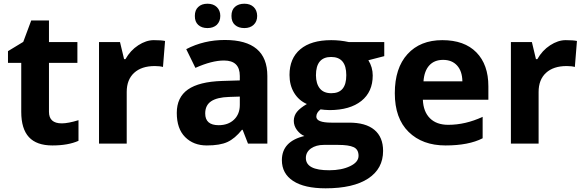

<svg xmlns="http://www.w3.org/2000/svg" viewBox="-20 -772 3142 1032"><path d="M243.2 -170.9Q243.2 -108.9 312 -108.9Q346.2 -108.9 401.9 -126V-15.1Q346.2 9.8 261.5 9.8Q176.8 9.8 135.5 -34.9Q94.2 -79.6 94.2 -170.9V-434.1H22.9V-497.1L105 -546.9L147.9 -662.1H243.2V-545.9H396V-434.1H243.2Z M867.2 -551.8 856 -412.1Q838.4 -417 812 -417Q740.7 -417 700.9 -380.4Q661.1 -343.8 661.1 -277.8V0H512.2V-545.9H625L647 -454.1H654.3Q680.7 -501 723.1 -528.6Q765.6 -556.2 806.6 -556.2Q847.7 -556.2 867.2 -551.8Z M1083 -162.1Q1083 -99.1 1155.3 -99.1Q1206.5 -99.1 1237.8 -128.9Q1269 -158.7 1269 -208V-252.9L1211.4 -251Q1146.5 -249 1114.7 -227.5Q1083 -206.1 1083 -162.1ZM1188.5 -557.1Q1417 -557.1 1417 -363.8V0H1313L1284.2 -74.2H1280.3Q1242.7 -27.3 1202.6 -8.8Q1162.6 9.8 1091.3 9.8Q1020 9.8 975.1 -35.2Q930.2 -80.1 930.2 -165Q930.2 -249 990.2 -291Q1050.3 -333 1174.3 -336.9L1269 -339.8V-363.8Q1269 -446.8 1184.1 -446.8Q1118.7 -446.8 1030.3 -407.2L981 -507.8Q1075.7 -557.1 1188.5 -557.1ZM1362.3 -686.5Q1362.3 -656.2 1343.3 -638.7Q1324.7 -621.1 1293.5 -621.1Q1262.2 -621.1 1243.2 -637.7Q1224.1 -654.3 1224.1 -686.5Q1224.1 -718.8 1243.2 -735.4Q1262.2 -752 1293.5 -752Q1324.7 -752 1343.3 -734.4Q1361.8 -716.8 1362.3 -686.5ZM1145.5 -638.7Q1126.5 -621.1 1095.2 -621.1Q1064 -621.1 1045.4 -638.2Q1026.9 -655.3 1027.3 -686.5Q1027.3 -717.8 1045.4 -734.4Q1063.5 -752 1095.2 -752Q1127 -752 1145.5 -733.9Q1164.1 -715.8 1164.1 -686.5Q1164.1 -657.2 1145.5 -638.7Z M1624 77.1Q1624 143.6 1750 143.1Q1816.4 143.1 1861.8 121.1Q1907.2 99.6 1907.2 65.4Q1907.2 31.2 1880.9 19Q1854.5 6.8 1797.4 6.8H1720.2Q1679.2 6.8 1651.4 25.9Q1624 45.9 1624 77.1ZM1760.7 -271Q1841.8 -270.5 1841.3 -368.2Q1841.3 -465.8 1759.8 -465.8Q1678.2 -465.8 1678.2 -367.2Q1678.7 -321.8 1699.2 -296.4Q1719.7 -271 1760.7 -271ZM1760.3 -556.2Q1808.6 -556.2 1855 -545.9H2045.4V-470.2L1960 -448.2Q1983.4 -410.6 1983.4 -366.2Q1983.4 -278.3 1922.4 -229.5Q1861.3 -180.7 1752 -180.2L1725.1 -181.6L1703.1 -184.1Q1680.2 -166.5 1680.2 -145Q1680.2 -112.8 1762.2 -112.8H1855Q1945.3 -113.3 1992.2 -74.2Q2039.1 -35.2 2039.1 39.1Q2039.1 134.8 1959 187.5Q1878.9 240.2 1730 240.2Q1616.2 240.2 1555.7 200.7Q1495.1 161.1 1495.1 88.9Q1495.1 -12.2 1616.2 -41Q1593.8 -49.8 1576.2 -72.8Q1559.1 -95.7 1559.1 -123Q1559.6 -150.4 1576.2 -170.9Q1592.8 -191.4 1629.4 -212.9Q1585.9 -231.9 1561 -272.9Q1536.1 -314 1536.1 -369.1Q1536.1 -458.5 1594.2 -507.3Q1652.3 -556.2 1760.3 -556.2Z M2256.3 -335H2465.3Q2464.4 -389.6 2436.8 -419.9Q2409.2 -450.2 2361.8 -450.2Q2314.5 -450.2 2287.4 -420.4Q2260.3 -390.6 2256.3 -335ZM2605 -308.1V-235.8H2252.9Q2255.4 -171.9 2290.8 -136.5Q2326.2 -101.1 2389.2 -101.1Q2481.9 -101.1 2574.2 -144V-28.8Q2499 9.8 2374.8 9.8Q2250.5 9.8 2176.3 -63Q2102.1 -135.7 2102.1 -271Q2102.1 -406.2 2170.4 -481.2Q2238.8 -556.2 2357.4 -556.2Q2476.1 -556.2 2540.5 -490.5Q2605 -424.8 2605 -308.1Z M3081.1 -551.8 3069.8 -412.1Q3052.2 -417 3025.9 -417Q2954.6 -417 2914.8 -380.4Q2875 -343.8 2875 -277.8V0H2726.1V-545.9H2838.9L2860.8 -454.1H2868.2Q2894.5 -501 2937 -528.6Q2979.5 -556.2 3020.5 -556.2Q3061.5 -556.2 3081.1 -551.8Z"/></svg>

Font: OpenSansHebrew-Bold
Style: Bold
Weight: 700
Foundry: Ascender Corporation, Yanek Iontef
Version: Version 2.001;PS 002.001;hotconv 1.0.70;makeotf.lib2.5.58329